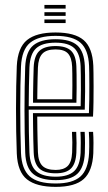

<svg xmlns="http://www.w3.org/2000/svg" viewBox="-20 -737 432 765"><path d="M202.1 7.6Q125.3 7.6 87.6 -22.3Q50 -52.1 46.9 -125.3Q45.2 -168 44.5 -213.5Q43.7 -258.9 43.8 -304.6Q43.8 -350.2 44.6 -393.2Q45.5 -436.2 46.9 -473.5Q50.5 -547.4 87.8 -577.5Q125.1 -607.6 201.2 -607.6Q277.8 -607.6 313.2 -577.3Q348.5 -547 351.8 -475.3Q352.3 -467.8 352.5 -445.5Q352.8 -423.2 352.9 -392.8Q353 -362.5 352.5 -330.6Q352.1 -298.8 350.6 -272.3H128.4Q128.7 -246.4 128.9 -222.9Q129.2 -199.4 129.8 -176.8Q130.4 -154.2 131.1 -130.6Q132.5 -92.8 149 -76.3Q165.5 -59.9 202.1 -59.9Q233.3 -59.9 249.4 -75.3Q265.5 -90.8 267.4 -129.7Q268.3 -147 268.2 -170.1Q268 -193.2 266.8 -211.5H283.7Q284.9 -190.5 285 -167.2Q285 -143.9 284.3 -129Q282.1 -84.8 262.8 -65.6Q243.6 -46.5 202.1 -46.5Q156.7 -46.5 136.3 -66Q116 -85.6 114.2 -129.8Q113.2 -156.2 112.6 -182.9Q112 -209.6 111.8 -235.7Q111.5 -261.8 111.3 -286.2H334.3Q335.5 -312.7 335.8 -342.4Q336.1 -372 336 -399.3Q335.9 -426.6 335.6 -446.8Q335.4 -467 334.9 -474.6Q332.1 -538.8 301 -566.5Q269.9 -594.1 201.2 -594.1Q133.5 -594.1 100 -566.7Q66.5 -539.2 63.6 -471.3Q62.2 -438.3 61.4 -396Q60.7 -353.6 60.7 -307.1Q60.6 -260.7 61.4 -214.6Q62.1 -168.6 63.6 -128Q66.2 -63.2 98.1 -34.5Q129.9 -5.9 202.1 -5.9Q269.2 -5.9 300.5 -33.7Q331.7 -61.6 334.9 -127.1Q335.4 -137.5 335.6 -152.5Q335.7 -167.5 335.4 -183.2Q335 -198.9 334 -211.5H350.9Q352.4 -192.5 352.5 -167.5Q352.6 -142.5 351.8 -126.3Q348.3 -54.6 313.4 -23.5Q278.6 7.6 202.1 7.6ZM202.1 -19.3Q141.8 -19.3 112.4 -43.7Q82.9 -68.1 80.5 -128Q79.2 -163.9 78.4 -207.6Q77.7 -251.3 77.6 -297.8Q77.6 -344.3 78.3 -388.7Q79 -433.1 80.4 -470.3Q83.1 -531.5 112.4 -556.1Q141.8 -580.7 201.2 -580.7Q260.9 -580.7 288.2 -556Q315.4 -531.3 318 -474.3Q318.5 -465 318.9 -437.4Q319.2 -409.7 319.1 -373.1Q319 -336.5 317.7 -300H94.4Q94.4 -256.1 95.1 -211.1Q95.8 -166 97.3 -129.2Q99.5 -76.5 124.6 -54.7Q149.6 -33 202.1 -33Q251.4 -33 275 -54.6Q298.5 -76.3 301.2 -128.2Q301.9 -143.6 301.8 -167.8Q301.8 -192 300.5 -211.5H317.4Q318.6 -191.5 318.7 -167.5Q318.8 -143.6 318 -127.6Q315.2 -69.7 288.2 -44.5Q261.3 -19.3 202.1 -19.3ZM94.4 -313.9H301.4Q302.2 -346.2 302.3 -378.9Q302.4 -411.6 302 -437.3Q301.7 -462.9 301.2 -473.3Q299 -523.4 275.8 -545.2Q252.5 -567 201.2 -567Q148.4 -567 124.1 -544.6Q99.8 -522.2 97.3 -469.5Q95.9 -434.7 95.3 -393.8Q94.7 -352.9 94.4 -313.9ZM111.6 -327.8Q111.6 -345.8 111.9 -370Q112.2 -394.1 112.8 -420Q113.3 -445.8 114.2 -468.6Q116.1 -514.5 136.6 -534Q157.1 -553.5 201.2 -553.5Q243.7 -553.5 263.1 -534.8Q282.5 -516.1 284.3 -472.8Q284.8 -462.6 285.1 -439.3Q285.4 -416 285.3 -386.6Q285.3 -357.2 284.5 -327.8ZM128.5 -341.6H267.8Q268.4 -370.2 268.4 -397Q268.3 -423.8 268.1 -443.8Q267.9 -463.8 267.4 -471.6Q265.9 -506.7 251.3 -523.4Q236.7 -540.1 201.2 -540.1Q164.6 -540.1 148.6 -522.8Q132.6 -505.5 131.1 -467.9Q130.4 -445.9 129.8 -424.9Q129.3 -404 129 -383.5Q128.8 -362.9 128.5 -341.6ZM157 -702.8V-717.3H241.5V-702.8ZM157 -645V-659.5H241.5V-645ZM157 -673.9V-688.4H241.5V-673.9Z"/></svg>

Font: Big Shoulders Inline Text SC Thin
Style: Regular
Weight: 100
Designer: Patric King
Foundry: XO Type Co
Version: Version 2.002